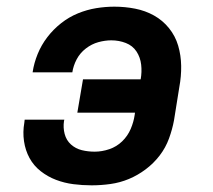

<svg xmlns="http://www.w3.org/2000/svg" viewBox="-20 -548 640 576"><path d="M255 8Q227 8 200 4.5Q173 1 148 -8.5Q123 -18 102 -34.5Q81 -51 68.5 -74Q56 -97 52 -124.5Q48 -152 53 -180L54 -189H173L172 -185Q169 -165 174 -146Q179 -127 193 -114.5Q207 -102 225.5 -97.5Q244 -93 264 -93Q286 -93 308 -100.5Q330 -108 346.5 -124Q363 -140 372 -161Q381 -182 384 -203L385 -210H212L229 -310H402Q406 -332 403.5 -354Q401 -376 389.5 -393.5Q378 -411 357.5 -419Q337 -427 314 -427Q295 -427 275 -421.5Q255 -416 237.5 -402.5Q220 -389 210 -370Q200 -351 197 -331H78V-332Q82 -359 93 -386Q104 -413 122 -436.5Q140 -460 163.5 -478.5Q187 -497 214 -508Q241 -519 268.5 -523.5Q296 -528 323 -528Q355 -528 385.5 -522Q416 -516 442 -501.5Q468 -487 487 -463.5Q506 -440 514.5 -411Q523 -382 523.5 -350.5Q524 -319 518 -287L502 -187Q497 -160 487 -132.5Q477 -105 459 -81.5Q441 -58 417 -40Q393 -22 366.5 -11Q340 0 311.5 4Q283 8 255 8Z"/></svg>

Font: Iosevka Extended Oblique
Style: Bold
Weight: 700
Width: 7
Italic angle: -9°
Monospace: yes
Designer: Belleve Invis
Foundry: Belleve Invis
Version: Version 32.5.0; ttfautohint (v1.8.4)